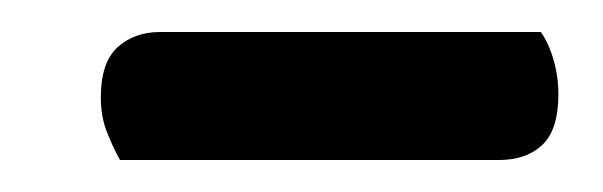

<svg xmlns="http://www.w3.org/2000/svg" viewBox="-20 -669 377 120"><path d="M292 -569H55Q51 -576 47 -586Q43 -596 43 -608Q43 -630 53.5 -639.5Q64 -649 80 -649H318Q323 -642 326 -631.5Q329 -621 329 -610Q329 -588 319 -578.5Q309 -569 292 -569Z"/></svg>

Font: Baloo Bhaijaan 2 Medium
Style: Regular
Weight: 500
Designer: Sanskriti Dholi, Noopur Datye and Ek Type
Foundry: Ek Type
Version: Version 1.701